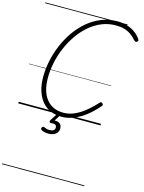

<svg xmlns="http://www.w3.org/2000/svg" viewBox="-270 -1436 1766 2357"><g transform="rotate(15 612.5 -257.5)"><path d="M555 22Q475 22 411.5 -6Q348 -34 303.5 -88Q259 -142 235 -219Q211 -296 211 -394Q211 -496 233.5 -601.5Q256 -707 298.5 -807Q341 -907 402.5 -994Q464 -1081 542.5 -1147Q621 -1213 715.5 -1250.5Q810 -1288 918 -1288Q984 -1288 1041 -1270.5Q1098 -1253 1144 -1220Q1190 -1187 1220 -1140Q1227 -1130 1224 -1122.5Q1221 -1115 1210 -1107Q1200 -1101 1193 -1103Q1186 -1105 1175 -1116Q1141 -1156 1102 -1182.5Q1063 -1209 1016.5 -1222Q970 -1235 912 -1235Q817 -1235 732 -1200Q647 -1165 575.5 -1103Q504 -1041 447.5 -959.5Q391 -878 351 -784Q311 -690 290.5 -591Q270 -492 270 -397Q270 -310 289.5 -242.5Q309 -175 347 -128Q385 -81 439 -56.5Q493 -32 561 -32Q616 -32 668.5 -49Q721 -66 771 -98Q821 -130 869 -173Q917 -216 965 -268Q974 -277 981.5 -276.5Q989 -276 998 -267Q1007 -258 1007 -250.5Q1007 -243 998 -232Q929 -151 855.5 -94.5Q782 -38 706.5 -8Q631 22 555 22ZM452 264Q429 264 402.5 258.5Q376 253 358 240Q351 234 351.5 225.5Q352 217 357 210Q363 201 369 199Q375 197 383 200Q397 207 415.5 212Q434 217 457 217Q488 217 505 205Q522 193 522 168Q522 143 504 134Q486 125 450 130Q442 131 438 128.5Q434 126 431 121Q429 114 430 108.5Q431 103 436 94L500 -4H543L473 108L458 94Q496 84 523 91Q550 98 564 117Q578 136 578 164Q578 195 562.5 217.5Q547 240 518.5 252Q490 264 452 264ZM0 763H1046V773H0ZM0 -20H1046V0H0ZM0 -505H1046V-500H0ZM0 -1283H1046V-1273H0Z"/></g></svg>

Font: Playwrite NL Guides
Style: Regular
Weight: 400
Designer: Veronika Burian, José Scaglione
Foundry: TypeTogether
Version: Version 1.003